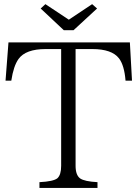

<svg xmlns="http://www.w3.org/2000/svg" viewBox="-20 -919 664 929"><path d="M21 -713.9H608.4L618.7 -528.8H587.4Q581.5 -603 555.7 -636.7Q521 -681.6 426.8 -681.6H345.7V-116.7Q345.7 -71.8 367.7 -55.7Q388.7 -41 451.7 -37.6V-9.8H170.9V-37.6Q238.8 -41 257.8 -56.6Q275.9 -73.2 275.9 -116.7V-681.6H200.7Q104.5 -681.6 69.8 -633.8Q45.4 -600.1 34.7 -528.8H6.8ZM199.7 -898.9 313 -823.7 425.8 -898.9 449.7 -877.9 335.9 -772.9H288.6L176.8 -877.9Z"/></svg>

Font: I.Ming
Style: Regular
Weight: 400
Designer: Ichiten Fonts Project
Version: Version 5.10 Mar 24, 2018